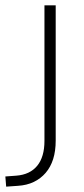

<svg xmlns="http://www.w3.org/2000/svg" viewBox="-78 -504 313 717"><path d="M-55 193 -58 155 -17 152Q34 148 61 115Q88 82 88 22V-484H130V21Q130 60 120.5 90Q111 120 92.5 141.5Q74 163 48 175.5Q22 188 -12 190Z"/></svg>

Font: Nunito Sans 12pt ExtraLight ExtraLight
Style: Regular
Weight: 250
Version: Version 3.101;gftools[0.9.27]